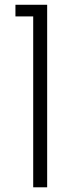

<svg xmlns="http://www.w3.org/2000/svg" viewBox="-20 -590 310 813"><path d="M120.6 -520.5H45.4V-569.8H179.7V203.1H120.6Z"/></svg>

Font: Heebo Light
Style: Regular
Weight: 300
Designer: Oded Ezer
Foundry: Meir Sadan
Version: Version 2.001; ttfautohint (v1.5.14-ce02) -l 8 -r 50 -G 200 